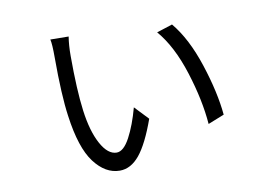

<svg xmlns="http://www.w3.org/2000/svg" viewBox="-67 -675 1133 798"><g transform="rotate(-10 500.0 -275.5)"><path d="M188.5 -569.3 265.6 -568.4Q259.8 -533.2 259.8 -487.3Q259.8 -343.8 271.5 -254.9Q283.2 -166 312.5 -112.3Q341.8 -58.6 378.9 -58.6Q408.2 -58.6 435.1 -108.9Q461.9 -159.2 481.4 -231.4L536.1 -173.8Q500 -73.2 462.9 -27.8Q425.8 17.6 378.9 17.6Q318.4 17.6 271.5 -44.4Q224.6 -106.4 206.1 -244.1Q193.4 -333 193.4 -492.2Q193.4 -549.8 188.5 -569.3ZM630.9 -521.5 697.3 -543Q756.8 -471.7 795.9 -352.1Q835 -232.4 843.8 -136.7L775.4 -109.4Q767.6 -210.9 729.5 -331.1Q691.4 -451.2 630.9 -521.5Z"/></g></svg>

Font: Gen Shin Gothic Monospace Normal
Style: Regular
Weight: 350
Designer: [Source Han Sans]
Ryoko NISHIZUKA  (kana & ideographs); Paul D. Hunt (Latin, Greek & Cyrillic); Wenlong ZHANG  (bopomofo
Version: Version 1.002.20150607